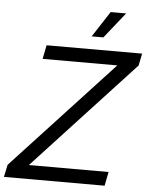

<svg xmlns="http://www.w3.org/2000/svg" viewBox="-83 -988 808 1038"><g transform="rotate(5 321.0 -469.0)"><path d="M-22.3 0 -7.9 -67 535.9 -653.9H130.6L145.6 -729H664L650.6 -663.3L106.7 -75.6H539.1L524.1 0ZM384.1 -798.1 475 -937.9H558.9L447.6 -798.1Z"/></g></svg>

Font: Mona Sans ExtraLight
Style: Italic
Weight: 200
Italic angle: -11.6951°
Designer: Deni Anggara
Foundry: GitHub
Version: Version 2.000